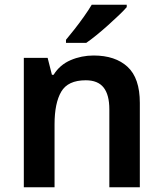

<svg xmlns="http://www.w3.org/2000/svg" viewBox="-20 -786 684 806"><path d="M373 -553Q464 -553 515.5 -505.5Q567 -458 567 -354V0H439V-327Q439 -388 415 -418.5Q391 -449 340 -449Q265 -449 237 -401Q209 -353 209 -264V0H80V-543H180L198 -472H205Q231 -514 276.5 -533.5Q322 -553 373 -553ZM512 -756Q500 -742 479 -722Q458 -702 433.5 -680Q409 -658 385 -638.5Q361 -619 342 -606H257V-619Q273 -638 293 -663.5Q313 -689 332.5 -716.5Q352 -744 365 -766H512Z"/></svg>

Font: Noto Sans Sora Sompeng SemiBold
Style: Regular
Weight: 600
Version: Version 2.101